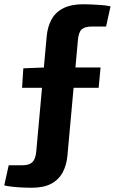

<svg xmlns="http://www.w3.org/2000/svg" viewBox="-56 -722 554 905"><path d="M337 -702Q352 -702 375.5 -701Q399 -700 424 -698Q449 -696 465 -692L444 -597H378Q344 -597 329 -583.5Q314 -570 311 -530L262 10Q258 56 239.5 90.5Q221 125 185.5 144Q150 163 92 163Q77 163 53.5 162Q30 161 5.5 158.5Q-19 156 -36 152L-15 57H49Q82 57 97 42Q112 27 115 -9L164 -550Q168 -596 187 -630.5Q206 -665 243 -683.5Q280 -702 337 -702ZM418 -404 409 -308H48L54 -400L157 -404Z"/></svg>

Font: Exo 2
Style: Bold
Weight: 700
Designer: Natanael Gama
Foundry: Natanael Gama
Version: Version 2.010